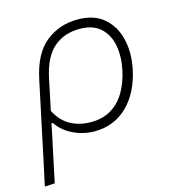

<svg xmlns="http://www.w3.org/2000/svg" viewBox="-109 -594 801 878"><g transform="rotate(-15 291.5 -155.0)"><path d="M-4.5 194.5Q7.5 138.5 19 85.5Q30.5 32.5 43 -28L97.5 -285Q122 -402.5 186.5 -453.8Q251 -505 337.5 -505Q415 -505 461.2 -465Q507.5 -425 522.8 -360Q538 -295 522.5 -219.5Q500 -112.5 436.8 -51.5Q373.5 9.5 282.5 9.5Q228.5 9.5 181 -13.5Q133.5 -36.5 106 -77H99.5L89.5 -27Q77 32.5 65.8 84.2Q54.5 136 43 192ZM277 -35.5Q333.5 -35.5 373.8 -60.5Q414 -85.5 439 -128.8Q464 -172 475.5 -226.5Q489 -290 478.8 -343.5Q468.5 -397 433 -429Q397.5 -461 335 -461Q261.5 -461 212 -418.2Q162.5 -375.5 142 -278.5L111.5 -132.5Q138 -81.5 180.2 -58.5Q222.5 -35.5 277 -35.5Z"/></g></svg>

Font: Commissioner ExtraLight
Style: Italic
Weight: 200
Italic angle: -12°
Designer: Kostas Bartsokas
Foundry: Kostas Bartsokas
Version: Version 1.000; ttfautohint (v1.8.3)